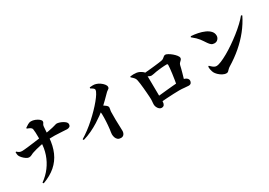

<svg xmlns="http://www.w3.org/2000/svg" viewBox="18 -1759 3894 2775"><g transform="rotate(-30 1965.0 -372.0)"><path d="M184 47Q271 -15 331.5 -96Q392 -177 425 -273.5Q458 -370 460 -479Q461 -514 461 -554Q461 -594 459.5 -630Q458 -666 454 -688Q452 -702 439.5 -712.5Q427 -723 410.5 -730.5Q394 -738 377 -744V-756Q397 -770 425.5 -787.5Q454 -805 480 -805Q514 -805 549 -791Q584 -777 608 -757Q632 -737 632 -719Q632 -705 626.5 -696.5Q621 -688 614.5 -677.5Q608 -667 606 -647Q602 -605 599.5 -559Q597 -513 594 -473Q584 -337 538.5 -233.5Q493 -130 408.5 -56.5Q324 17 195 64ZM200 -366Q181 -366 154 -383.5Q127 -401 104.5 -426Q82 -451 74 -471Q71 -480 69 -494Q67 -508 67 -528L78 -533Q98 -514 116 -505Q134 -496 160 -496Q174 -496 202 -498.5Q230 -501 267.5 -505.5Q305 -510 347.5 -515.5Q390 -521 434 -527Q478 -533 518 -538Q587 -547 632 -555Q677 -563 704.5 -570Q732 -577 747.5 -581.5Q763 -586 771.5 -588.5Q780 -591 787 -591Q804 -591 829.5 -583.5Q855 -576 880 -562.5Q905 -549 922 -532.5Q939 -516 939 -498Q939 -467 921 -455.5Q903 -444 880 -444Q854 -444 803 -448.5Q752 -453 680 -454.5Q608 -456 519 -447Q478 -443 433.5 -434Q389 -425 351.5 -415Q314 -405 291 -397Q269 -390 247.5 -378Q226 -366 200 -366Z M1000 -206Q1057 -240 1117 -285Q1177 -330 1234 -381.5Q1291 -433 1341.5 -485Q1392 -537 1431 -584.5Q1470 -632 1493 -669Q1519 -710 1519 -734Q1519 -749 1499 -764.5Q1479 -780 1461 -789L1465 -805Q1488 -807 1514.5 -808Q1541 -809 1567 -801Q1599 -792 1629 -771Q1659 -750 1678.5 -725.5Q1698 -701 1698 -680Q1698 -663 1690 -654.5Q1682 -646 1669.5 -639Q1657 -632 1643 -618Q1609 -584 1558 -533Q1507 -482 1446 -431Q1424 -412 1381 -380.5Q1338 -349 1280 -312.5Q1222 -276 1153 -243Q1084 -210 1010 -189ZM1491 55Q1460 55 1440.5 39.5Q1421 24 1411.5 -2Q1402 -28 1402 -57Q1402 -72 1405.5 -91Q1409 -110 1412 -134Q1416 -168 1418.5 -198.5Q1421 -229 1422.5 -255.5Q1424 -282 1424.5 -304.5Q1425 -327 1425 -345.5Q1425 -364 1425 -377Q1425 -404 1417.5 -423Q1410 -442 1398 -462L1457 -511Q1500 -481 1532.5 -458Q1565 -435 1565 -412Q1565 -397 1560.5 -380.5Q1556 -364 1555 -341Q1553 -277 1554.5 -213Q1556 -149 1558 -99.5Q1560 -50 1560 -26Q1560 8 1542.5 31.5Q1525 55 1491 55Z M2566 -195Q2574 -237 2582 -286Q2590 -335 2596 -381.5Q2602 -428 2605.5 -464.5Q2609 -501 2609 -518Q2609 -536 2593 -536Q2576 -536 2553.5 -535Q2531 -534 2505.5 -531.5Q2480 -529 2455.5 -526Q2431 -523 2411 -520Q2388 -516 2363.5 -510.5Q2339 -505 2324 -505Q2303 -505 2275 -521Q2247 -537 2218 -558V-584Q2241 -586 2277 -589Q2313 -592 2354 -596Q2395 -600 2434 -604.5Q2473 -609 2504.5 -613Q2536 -617 2551 -620Q2575 -624 2589.5 -635.5Q2604 -647 2616.5 -657.5Q2629 -668 2645 -668Q2660 -668 2688 -652.5Q2716 -637 2744.5 -613Q2773 -589 2793 -563.5Q2813 -538 2813 -518Q2813 -502 2801 -489.5Q2789 -477 2775.5 -464Q2762 -451 2757 -431Q2751 -404 2743.5 -375Q2736 -346 2727.5 -315.5Q2719 -285 2709.5 -253Q2700 -221 2691 -188ZM2217 -28Q2197 -28 2179.5 -43.5Q2162 -59 2151.5 -82Q2141 -105 2141 -129Q2141 -144 2142.5 -157.5Q2144 -171 2145 -185.5Q2146 -200 2146 -216Q2146 -230 2144 -260Q2142 -290 2139 -329Q2136 -368 2132 -408.5Q2128 -449 2123.5 -485Q2119 -521 2114 -544Q2109 -571 2095 -588.5Q2081 -606 2047 -636L2051 -648Q2104 -656 2153.5 -649.5Q2203 -643 2250 -604Q2262 -594 2264.5 -585.5Q2267 -577 2268 -557Q2269 -537 2269.5 -498Q2270 -459 2270.5 -411.5Q2271 -364 2271.5 -317.5Q2272 -271 2272.5 -234.5Q2273 -198 2273 -183Q2273 -166 2274 -146Q2275 -126 2275 -96Q2275 -71 2262.5 -49.5Q2250 -28 2217 -28ZM2237 -196Q2272 -199 2318.5 -204Q2365 -209 2416 -214Q2467 -219 2516.5 -223.5Q2566 -228 2607.5 -230.5Q2649 -233 2676 -233Q2697 -233 2718.5 -225Q2740 -217 2755 -202Q2770 -187 2770 -166Q2770 -142 2756.5 -126Q2743 -110 2715 -110Q2686 -110 2646.5 -115Q2607 -120 2561 -120Q2519 -120 2465 -117.5Q2411 -115 2352.5 -111.5Q2294 -108 2238 -103Z M3281 8Q3248 8 3214.5 -10.5Q3181 -29 3155.5 -54.5Q3130 -80 3119 -102Q3109 -122 3102.5 -151.5Q3096 -181 3097 -207L3110 -215Q3120 -206 3135 -191.5Q3150 -177 3168.5 -166Q3187 -155 3206 -155Q3237 -155 3288 -176Q3339 -197 3402.5 -233Q3466 -269 3534 -315.5Q3602 -362 3667.5 -413.5Q3733 -465 3787.5 -516.5Q3842 -568 3878 -613L3894 -602Q3839 -491 3761 -393Q3683 -295 3584 -210Q3485 -125 3366 -53Q3347 -41 3334 -27Q3321 -13 3309.5 -2.5Q3298 8 3281 8ZM3346 -454Q3315 -454 3295 -469.5Q3275 -485 3256 -513Q3238 -539 3224 -560.5Q3210 -582 3193.5 -603Q3177 -624 3153 -647.5Q3129 -671 3091 -701L3099 -715Q3155 -712 3213 -700Q3271 -688 3319.5 -666.5Q3368 -645 3397.5 -612.5Q3427 -580 3427 -536Q3427 -504 3404.5 -479Q3382 -454 3346 -454Z"/></g></svg>

Font: Noto Serif SC ExtraLight Black
Style: Regular
Weight: 900
Version: Version 2.002-H1;hotconv 1.1.0;makeotfexe 2.6.0